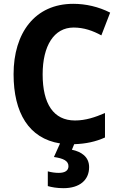

<svg xmlns="http://www.w3.org/2000/svg" viewBox="-20 -744 624 1004"><path d="M446 130C446 75 404 49 356 39L368 10C429 8 480 -3 529 -25V-153C478 -131 428 -114 372 -114C260 -114 203 -201 203 -355C203 -504 262 -600 365 -600C419 -600 466 -583 510 -559L556 -678C495 -709 428 -724 363 -724C162 -724 51 -571 51 -356C51 -154 131 -20 294 6L262 77C311 84 338 97 338 125C338 148 320 160 287 160C268 160 248 157 230 152V229C250 235 278 240 312 240C396 240 446 198 446 130Z"/></svg>

Font: Noto Sans Lao Looped SemiCondensed
Style: Bold
Weight: 700
Width: 4
Designer: Mark Frömberg, Ben Mitchell
Foundry: The Fontpad Ltd
Version: Version 1.002